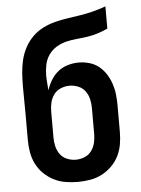

<svg xmlns="http://www.w3.org/2000/svg" viewBox="-53 -777 606 827"><g transform="rotate(-5 250.0 -363.5)"><path d="M250 8Q223 8 196.5 3.5Q170 -1 146.5 -13Q123 -25 103.5 -44Q84 -63 72 -87Q60 -111 55.5 -137.5Q51 -164 51 -191V-305Q51 -335 50.5 -364Q50 -393 50 -422Q50 -451 52 -479.5Q54 -508 60.5 -535.5Q67 -563 80.5 -588.5Q94 -614 114 -634Q134 -654 159.5 -667Q185 -680 212.5 -687Q240 -694 268 -698Q296 -702 324 -706.5Q352 -711 379.5 -718Q407 -725 434 -735V-639Q413 -629 391 -622Q369 -615 346 -611.5Q323 -608 299.5 -606Q276 -604 253.5 -598.5Q231 -593 211 -581Q191 -569 177.5 -550Q164 -531 159 -508Q154 -485 154 -462Q154 -445 155.5 -428.5Q157 -412 158 -396Q165 -418 177.5 -439Q190 -460 208.5 -475Q227 -490 250.5 -497Q274 -504 298 -504Q321 -504 344 -497.5Q367 -491 385.5 -476Q404 -461 416.5 -441Q429 -421 436.5 -398.5Q444 -376 446.5 -352.5Q449 -329 449 -305V-191Q449 -164 444.5 -137.5Q440 -111 428 -87Q416 -63 396.5 -44Q377 -25 353.5 -13Q330 -1 303.5 3.5Q277 8 250 8ZM250 -88Q269 -88 287.5 -95.5Q306 -103 317.5 -118.5Q329 -134 333.5 -153Q338 -172 338 -191V-305Q338 -324 333.5 -343Q329 -362 317.5 -377.5Q306 -393 287.5 -400.5Q269 -408 250 -408Q231 -408 212.5 -400.5Q194 -393 182.5 -377.5Q171 -362 166.5 -343Q162 -324 162 -305V-191Q162 -172 166.5 -153Q171 -134 182.5 -118.5Q194 -103 212.5 -95.5Q231 -88 250 -88Z"/></g></svg>

Font: Iosevka Fixed
Style: Bold
Weight: 700
Monospace: yes
Designer: Belleve Invis
Foundry: Belleve Invis
Version: Version 32.3.0